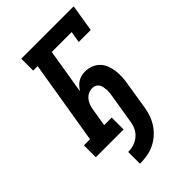

<svg xmlns="http://www.w3.org/2000/svg" viewBox="-276 -836 1153 1153"><g transform="rotate(-45 300.0 -260.0)"><path d="M199 215V115Q215 115 231 112Q247 109 262 102.5Q277 96 290.5 85Q304 74 313.5 60.5Q323 47 328.5 31.5Q334 16 337 0Q345 -48 352.5 -95.5Q360 -143 368 -190Q370 -203 371.5 -216Q373 -229 372 -241.5Q371 -254 368.5 -266Q366 -278 359.5 -288Q353 -298 342 -303.5Q331 -309 318 -309Q301 -309 284.5 -301.5Q268 -294 256.5 -280Q245 -266 239 -250Q233 -234 230 -217L211 -101H275V0H39V-101H91L179 -634H141V-735H586L558 -562H456L468 -634H299L252 -347Q261 -361 272 -373.5Q283 -386 297 -394.5Q311 -403 326.5 -406.5Q342 -410 357 -410Q384 -410 408.5 -400.5Q433 -391 450.5 -373Q468 -355 477 -331Q486 -307 489.5 -281Q493 -255 491.5 -228Q490 -201 485 -174L457 0Q452 30 441.5 58.5Q431 87 413 113Q395 139 370.5 159.5Q346 180 317.5 193Q289 206 259 210.5Q229 215 199 215Z"/></g></svg>

Font: Iosevka Curly Slab ExObl
Style: Bold
Weight: 700
Width: 7
Italic angle: -9°
Monospace: yes
Designer: Belleve Invis
Foundry: Belleve Invis
Version: Version 11.0.0; ttfautohint (v1.8.3)